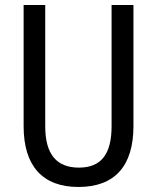

<svg xmlns="http://www.w3.org/2000/svg" viewBox="-20 -827 625 764"><path d="M511 -325V-807H424V-325C424 -214 383 -160 294 -160C206 -160 160 -212 160 -324V-807H74V-325C74 -166 150 -83 292 -83C438 -83 511 -168 511 -325Z"/></svg>

Font: Noto Sans Kannada UI Condensed
Style: Regular
Weight: 400
Width: 3
Designer: Jelle Bosma - Monotype Design Team
Foundry: Monotype Imaging Inc.
Version: Version 2.005